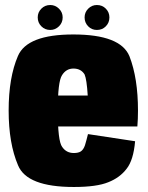

<svg xmlns="http://www.w3.org/2000/svg" viewBox="-20 -741 590 766"><path d="M274.5 5V-130.5Q244.5 -130.5 228 -155Q210.5 -178 210.5 -299.5Q210.5 -415.5 227.5 -441Q244 -467.5 273 -467.5Q303 -467.5 317.5 -444Q326 -424.5 330 -360H194V-236.5H528Q530.5 -265.5 530.5 -299.5Q530.5 -429 496.5 -516.5Q461 -603.5 272.5 -603.5Q88 -603.5 51.5 -517.5Q14.5 -431.5 14.5 -300Q14.5 -169 52 -81.5Q87.5 5 274.5 5ZM274.5 -130.5V5Q366 5 412 -14Q458 -32 485 -67.5Q512.5 -102 519 -177.5L331 -206Q324.5 -179.5 319 -161.5Q313 -144 302.5 -137Q292.5 -130.5 274.5 -130.5ZM180.5 -621.5Q200.5 -621.5 215.2 -636Q230 -650.5 230 -671.5Q230 -692 215.2 -706.5Q200.5 -721 180.5 -721Q159.5 -721 145 -706.5Q130.5 -692 130.5 -671.5Q130.5 -650.5 145 -636Q159.5 -621.5 180.5 -621.5ZM366.5 -621.5Q388 -621.5 402.2 -636Q416.5 -650.5 416.5 -671.5Q416.5 -692 402.2 -706.5Q388 -721 366.5 -721Q346.5 -721 332 -706.5Q317.5 -692 317.5 -671.5Q317.5 -650.5 331.8 -636Q346 -621.5 366.5 -621.5Z"/></svg>

Font: Anybody Condensed Black
Style: Regular
Weight: 900
Width: 3
Designer: Tyler Finck
Foundry: Etcetera Type Company
Version: Version 1.113;gftools[0.9.25]